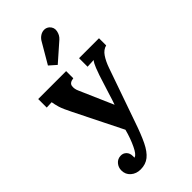

<svg xmlns="http://www.w3.org/2000/svg" viewBox="-247 -647 909 909"><g transform="rotate(-45 207.0 -192.5)"><path d="M111.1 203.5Q82.5 203.5 62.7 186.5Q42.9 169.4 42.9 141.9Q42.9 121.4 56.1 106Q69.3 90.6 90.2 90.2Q106.3 89.5 118.1 101Q129.8 112.6 129.8 132.7Q129.8 135.3 129.8 137.5Q129.8 139.7 129.1 142.6Q130.5 142.6 132.7 141.9Q146.3 137.5 162.8 103Q171.3 85.4 179.1 64Q187 42.5 192.9 19.4L74.4 -218.6Q53.2 -260.4 46.9 -281.6Q40.7 -302.9 38.1 -319.8L3.7 -318.3V-375.5H190.7V-327.5Q163.2 -324.2 160.4 -306.2Q157.7 -288.2 166.9 -268.8L240.2 -100.5Q247.5 -119.9 259.8 -160.8Q272.1 -201.7 288.2 -250.1Q293 -264 301.4 -286Q309.9 -308 319.8 -320.5L277.2 -318.3V-375.5H410.7V-327.5Q387.6 -321.6 372 -298.5Q356.4 -275.4 344.7 -241.7L250.8 26.4Q229.9 87.6 210.9 126.9Q191.8 166.1 168.5 184.8Q145.2 203.5 111.1 203.5ZM183.4 -424.3 148.5 -455.1 210.1 -560.3Q218.2 -572.8 230.1 -580.1Q242 -587.5 255.4 -587.6Q268.8 -587.8 280.9 -578.3Q298.1 -562.2 293.7 -540Q289.3 -517.8 273.9 -503.9Z"/></g></svg>

Font: Parastoo
Style: Regular
Weight: 400
Foundry: Saber Rastikerdar (saber.rastikerdar@gmail.com)
Version: Version 3.000